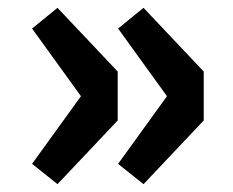

<svg xmlns="http://www.w3.org/2000/svg" viewBox="-20 -534 597 491"><path d="M127 -63 281 -226V-351L127 -514L62 -461L187 -288L62 -115ZM347 -63 501 -226V-351L347 -514L282 -461L407 -288L282 -115Z"/></svg>

Font: Noto Sans CJK KR Black
Style: Regular
Weight: 900
Designer: Ryoko NISHIZUKA (kana & ideographs); Paul D. Hunt (Latin, Greek & Cyrillic); Wenlong ZHANG (bopomofo); Sandoll Communica
Foundry: Adobe Systems Incorporated
Version: Version 1.004;PS 1.004;hotconv 1.0.82;makeotf.lib2.5.63406